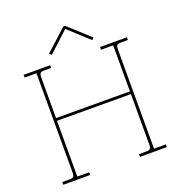

<svg xmlns="http://www.w3.org/2000/svg" viewBox="-153 -1002 1053 1129"><g transform="rotate(-20 374.0 -437.5)"><path d="M50 0V-17H98Q114 -17 120 -24Q126 -31 126 -46V-670H52V-687H218V-670H172Q156 -670 150 -663Q144 -656 144 -641V-383L606 -382V-670H530V-687H698V-670H652Q636 -670 630 -663Q624 -656 624 -641V-17H698V0H530V-17H578Q594 -17 600 -24Q606 -31 606 -46V-365L144 -366V-17H218V0ZM248 -741 235 -753 369 -875H379L513 -753L501 -741L374 -857Z"/></g></svg>

Font: Grandiflora One
Style: Regular
Weight: 400
Designer: Haesung Cho
Foundry: JAMO
Version: Version 1.000; ttfautohint (v1.8.4.7-5d5b);gftools[0.9.28]